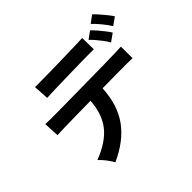

<svg xmlns="http://www.w3.org/2000/svg" viewBox="-190 -1084 1382 1382"><g transform="rotate(-45 501.5 -393.0)"><path d="M262 43Q255 28 241 8Q227 -12 211 -30.5Q195 -49 182 -60Q317 -112 379 -192Q441 -272 449 -397Q370 -396 297.5 -395Q225 -394 174 -392.5Q123 -391 106 -390L100 -508Q112 -507 157 -507Q202 -507 268 -507.5Q334 -508 411.5 -509Q489 -510 566 -511Q643 -512 709.5 -513Q776 -514 821.5 -515.5Q867 -517 879 -518L880 -400Q866 -401 821 -401Q776 -401 712 -400.5Q648 -400 574 -399Q565 -236 488.5 -130.5Q412 -25 262 43ZM243 -632 236 -749Q248 -749 285.5 -749Q323 -749 374.5 -750Q426 -751 482.5 -752Q539 -753 590.5 -754.5Q642 -756 678.5 -757Q715 -758 726 -759L728 -642Q715 -643 678.5 -642.5Q642 -642 591.5 -641.5Q541 -641 486.5 -639.5Q432 -638 381.5 -637Q331 -636 294 -634.5Q257 -633 243 -632ZM944 -661Q925 -693 895 -729Q865 -765 841 -787L897 -829Q911 -816 932 -792.5Q953 -769 972.5 -744.5Q992 -720 1003 -703ZM850 -589Q839 -610 821 -634Q803 -658 784 -680Q765 -702 749 -717L805 -758Q819 -745 839.5 -721.5Q860 -698 879.5 -673Q899 -648 909 -631Z"/></g></svg>

Font: Zen Kaku Gothic New
Style: Bold
Weight: 700
Designer: Yoshimichi Ohira
Foundry: Positype
Version: Version 1.002